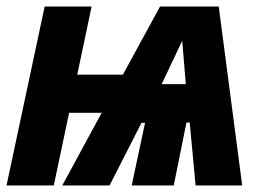

<svg xmlns="http://www.w3.org/2000/svg" viewBox="-22 -569 811 589"><path d="M-2 0 115 -549H259L215 -340H355L469 -549H649L721 0H578L560 -193H550L511 0H382L423 -192H412L314 0H169L290 -223H190L143 0ZM474 -311H548L537 -444Z"/></svg>

Font: Noto Sans Condensed ExtraBold
Style: Italic
Weight: 800
Width: 3
Italic angle: -12°
Designer: Monotype Design Team
Foundry: Monotype Imaging Inc.
Version: Version 2.013; ttfautohint (v1.8.4.7-5d5b)